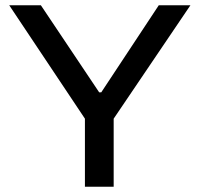

<svg xmlns="http://www.w3.org/2000/svg" viewBox="-20 -708 756 728"><path d="M302 0V-258L15 -688H135L356 -358H364L582 -688H702L411 -258V0Z"/></svg>

Font: Saira Expanded Medium
Style: Regular
Weight: 500
Width: 7
Designer: Hector Gatti with collaboration of the Omnibus-Type team
Foundry: Omnibus-Type
Version: Version 1.100; ttfautohint (v1.8.3)